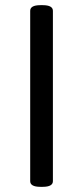

<svg xmlns="http://www.w3.org/2000/svg" viewBox="-20 -722 322 744"><path d="M145 -702H137C109 -702 97 -694 97 -680V-20C97 -6 109 2 137 2H145C173 2 185 -6 185 -20V-680C185 -694 173 -702 145 -702Z"/></svg>

Font: Asap
Style: Regular
Weight: 400
Designer: Pablo Cosgaya
Foundry: Pablo Cosgaya
Version: Version 1.007;PS 001.007;hotconv 1.0.70;makeotf.lib2.5.58329